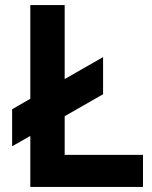

<svg xmlns="http://www.w3.org/2000/svg" viewBox="-20 -740 601 760"><path d="M388 -367V-514L236 -427V-720H100V-349L28 -307.5V-161L100 -202V0H546V-127H236V-280Z"/></svg>

Font: Manrope ExtraBold
Style: Regular
Weight: 800
Designer: Mikhail Sharanda
Foundry: Mikhail Sharanda
Version: Version 4.505